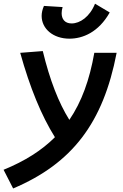

<svg xmlns="http://www.w3.org/2000/svg" viewBox="-71 -809 677 1059"><path d="M1.5 230.5C327.6 92.3 498 -131.3 572.3 -517.6H449.2C422.9 -368.2 379.4 -247.6 311.5 -147.9C252.4 -242.2 203.6 -367.7 165 -527.3L40.5 -517.6C94.2 -325.2 157.2 -171.4 231.9 -52.2C158.7 21 65.9 79.6 -51.3 127.4ZM312 -595.7C384.8 -595.7 472.2 -630.4 534.2 -740.2L453.1 -788.6C424.3 -716.3 370.1 -679.7 324.2 -679.7C285.2 -679.7 269 -705.1 269 -736.3C269 -747.6 271 -758.3 274.4 -770L171.4 -776.4C163.1 -757.8 158.7 -738.8 158.7 -721.2C158.7 -649.9 222.7 -595.7 312 -595.7Z"/></svg>

Font: Cascadia Mono SemiBold
Style: Italic
Weight: 600
Italic angle: -10°
Monospace: yes
Designer: Aaron Bell
Foundry: Saja Typeworks
Version: Version 2404.023